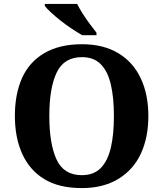

<svg xmlns="http://www.w3.org/2000/svg" viewBox="-20 -951 833 981"><path d="M398.5 10Q281 10 206 -36Q131 -82 93.5 -165Q56 -248 56 -359Q56 -470 92.5 -552Q129 -634 206.3 -679.5Q283.6 -725 399 -725Q508 -725 584 -679.5Q660 -634 699 -551.3Q738 -468.6 738 -358.3Q738 -248 699.5 -165.5Q661 -83 584 -36.5Q507 10 398.5 10ZM397.9 -56Q459 -56 494.6 -92.3Q530.2 -128.6 546.1 -195.7Q562 -262.7 562 -357.8Q562 -453 546.1 -520.1Q530.2 -587.3 494.6 -623.1Q459 -659 398.9 -659Q307 -659 269.5 -580.2Q232 -501.4 232 -358.2Q232 -216 269 -136Q306 -56 397.9 -56ZM400 -771Q376.1 -785 346.5 -804.5Q316.9 -824 289.2 -846Q261.5 -868 239.7 -888Q218 -908 209 -921V-931H374Q385 -909 402.1 -882Q419.2 -855 438.5 -829Q457.8 -803 473 -784V-771Z"/></svg>

Font: Noto Serif Hentaigana EL
Style: Regular
Weight: 400
Designer: Kazuhiro Yamada
Foundry: nipponia
Version: Version 1.000